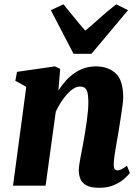

<svg xmlns="http://www.w3.org/2000/svg" viewBox="-20 -884 666 914"><path d="M258 -453.5Q274.5 -479 293.5 -500Q312.5 -521 334.8 -536.2Q357 -551.5 382.5 -559.8Q408 -568 437 -568Q494 -568 530.2 -535.2Q566.5 -502.5 566.5 -420Q566.5 -405.5 562.2 -374.5Q558 -343.5 552.5 -308.8Q547 -274 542.5 -247Q538.5 -222 533.5 -195Q528.5 -168 525 -143.2Q521.5 -118.5 521.5 -100.5Q521.5 -82.5 527.5 -77.8Q533.5 -73 540 -73Q548.5 -73 558 -77.8Q567.5 -82.5 584.5 -95L598 -60.5Q593 -53 575 -36Q557 -19 526.5 -4.5Q496 10 452.5 10Q410 10 389.2 -2.8Q368.5 -15.5 361.8 -34.5Q355 -53.5 355 -72Q355 -83 357.2 -99Q359.5 -115 363.2 -134.5Q367 -154 371 -175Q375 -196 378.5 -216Q382 -236 386 -259.8Q390 -283.5 393.2 -308.5Q396.5 -333.5 398.8 -357.8Q401 -382 400.5 -403.5Q400 -431 395.8 -445.8Q391.5 -460.5 382.8 -466.2Q374 -472 360.5 -472Q346 -472 330.5 -462.5Q315 -453 300 -436.5Q285 -420 271 -398.5Q257 -377 245.5 -352.5L197 0H42L105 -470.5L53 -499.5L61 -542L241.5 -568L266.5 -556ZM330 -628 222 -835.5 282 -863.5Q307 -833.5 332.8 -801.2Q358.5 -769 386 -738Q423 -769 458.5 -801.2Q494 -833.5 533.5 -863.5L589.5 -835.5L415.5 -628Z"/></svg>

Font: Merriweather Light 18pt Black
Style: Italic
Weight: 900
Italic angle: -7.8°
Version: Version 2.101